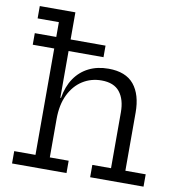

<svg xmlns="http://www.w3.org/2000/svg" viewBox="-86 -870 893 949"><g transform="rotate(10 360.0 -395.0)"><path d="M36.1 -595.8V-653.8H391.2V-595.8ZM215.9 -61.9H310.5V0H37.2V-61.9H143.9V-728.1H37.2V-790H215.9ZM523.1 -61.9V-342Q523.1 -406.9 493.8 -443.9Q464.6 -480.9 402.2 -480.9Q349.7 -480.9 307.5 -454.2Q265.3 -427.5 240.6 -376.9Q215.9 -326.2 215.9 -254.5L199.2 -361.1H219.2Q228.8 -419.6 256.6 -460.4Q284.3 -501.1 327.4 -522.6Q370.4 -544.1 426.3 -544.1Q512.8 -544.1 554 -494Q595.1 -443.9 595.1 -353.4V-61.9H697.1V0H429.2V-61.9Z"/></g></svg>

Font: Hepta Slab ExtraLight
Style: Regular
Weight: 200
Designer: Michael LaGattuta
Foundry: Michael LaGattuta
Version: Version 1.100